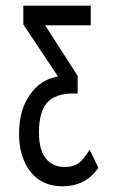

<svg xmlns="http://www.w3.org/2000/svg" viewBox="-20 -643 415 675"><path d="M201 12Q127 12 87 -39.5Q47 -91 47 -172Q47 -256 85 -310Q123 -364 184 -374L62 -557V-623H299V-554H139L253 -376V-314Q185 -318 151 -287.5Q117 -257 117 -177Q117 -116 141 -86Q165 -56 207 -56Q240 -56 258.5 -71Q277 -86 295 -117L326 -53Q301 -18 269.5 -3Q238 12 201 12Z"/></svg>

Font: Inconsolata Condensed Medium
Style: Regular
Weight: 500
Width: 3
Monospace: yes
Designer: Raph Levien, Cyreal, Brenton Simpson
Foundry: Raph Levien, Cyreal, Google
Version: Version 3.100; ttfautohint (v1.8.4.7-5d5b)